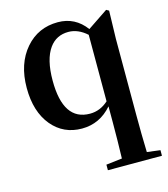

<svg xmlns="http://www.w3.org/2000/svg" viewBox="-116 -629 855 975"><g transform="rotate(-15 311.0 -142.0)"><path d="M330.1 253.9V224.6L414.1 214.8Q417 120.1 417 24.4V-58.6Q352.5 15.6 258.8 15.6Q162.1 15.6 101.6 -56.6Q40 -130.9 40 -255.9Q40 -382.8 108.4 -461.9Q174.8 -538.1 278.3 -538.1Q369.1 -538.1 424.8 -462.9L532.2 -535.2L545.9 -527.3L542 -379.9V24.4Q542 121.1 544.9 215.8L614.3 224.6V253.9ZM317.4 -46.9Q371.1 -46.9 414.1 -85.9V-435.5Q368.2 -476.6 317.4 -476.6Q253.9 -476.6 217.8 -426.8Q176.8 -370.1 176.8 -257.8Q176.8 -46.9 317.4 -46.9Z"/></g></svg>

Font: Bpmf GenYo Min B
Style: B
Weight: 700
Foundry: But Ko
Version: Version 1.320